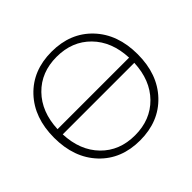

<svg xmlns="http://www.w3.org/2000/svg" viewBox="-177 -939 1148 1148"><g transform="rotate(-45 396.5 -365.0)"><path d="M140 -93Q43 -196 43 -365Q43 -534 140 -637Q237 -740 396 -740Q555 -740 652.5 -637Q750 -534 750 -365Q750 -196 652.5 -93Q555 10 396 10Q237 10 140 -93ZM94 -343Q100 -202 182.5 -117.5Q265 -33 396 -33Q527 -33 610 -117.5Q693 -202 699 -343ZM94 -387H699Q693 -528 610 -612.5Q527 -697 396 -697Q265 -697 182.5 -612.5Q100 -528 94 -387Z"/></g></svg>

Font: Mplus 1p Light
Style: Regular
Weight: 300
Version: Version 1.061